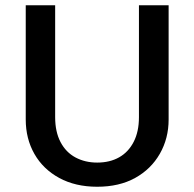

<svg xmlns="http://www.w3.org/2000/svg" viewBox="-20 -700 739 731"><path d="M190 -680H78V-245Q78 -172 111 -114Q144 -56 205.5 -22.5Q267 11 350 11Q434 11 494.5 -22.5Q555 -56 588.5 -114.5Q622 -173 622 -245V-680H509V-254Q509 -199 489 -160Q469 -121 433.5 -101Q398 -81 350 -81Q304 -81 267.5 -100.5Q231 -120 210.5 -159Q190 -198 190 -254Z"/></svg>

Font: Catamaran SemiBold
Style: Regular
Weight: 600
Designer: Pria Ravichandran
Version: Version 2.000